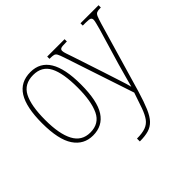

<svg xmlns="http://www.w3.org/2000/svg" viewBox="-185 -744 1187 1187"><g transform="rotate(-45 408.0 -151.0)"><path d="M223 10Q143 10 98 -57Q53 -124 53 -267Q53 -406 95.5 -474Q138 -542 226 -542Q393 -542 393 -267Q393 -123 350 -56.5Q307 10 223 10ZM224 -15Q302 -15 333.5 -81Q365 -147 365 -267Q365 -393 333 -455Q301 -517 225 -517Q146 -517 113.5 -454.5Q81 -392 81 -267Q81 -145 115.5 -80Q150 -15 224 -15ZM401 215Q448 215 476.5 204.5Q505 194 522.5 170Q540 146 555 104.5Q570 63 590 2L437 -458Q428 -485 421.5 -497.5Q415 -510 404 -513Q393 -516 369 -516H367V-536H519V-516H510Q476 -516 466.5 -511.5Q457 -507 457 -495Q457 -486 463 -468Q469 -450 480 -418L545 -221Q563 -164 579.5 -114.5Q596 -65 603 -36Q610 -65 621.5 -104Q633 -143 646 -192L715 -424Q721 -447 726 -465.5Q731 -484 731 -494Q731 -505 723.5 -510.5Q716 -516 682 -516H658V-536H816V-516H812Q791 -516 780.5 -511.5Q770 -507 763.5 -491.5Q757 -476 747 -443L613 16Q592 86 573 130.5Q554 175 531.5 198.5Q509 222 478 231Q447 240 402 240H401Z"/></g></svg>

Font: Noto Serif Condensed Thin
Style: Regular
Weight: 100
Width: 3
Designer: Monotype Design Team
Foundry: Monotype Imaging Inc.
Version: Version 2.013; ttfautohint (v1.8.4.7-5d5b)